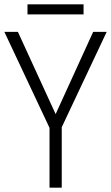

<svg xmlns="http://www.w3.org/2000/svg" viewBox="-20 -860 509 880"><path d="M363 -840H106V-794H363ZM235 -337 62 -714H0L207 -274V0H263V-277L469 -714H407Z"/></svg>

Font: Noto Sans SemiCondensed Light
Style: Regular
Weight: 300
Width: 4
Designer: Monotype Design Team
Foundry: Monotype Imaging Inc.
Version: Version 2.013